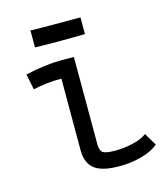

<svg xmlns="http://www.w3.org/2000/svg" viewBox="-101 -733 721 823"><g transform="rotate(-15 259.0 -322.0)"><path d="M331.5 -650.9V-576.7H323.2Q294.9 -575.7 224.6 -575.7Q151.9 -575.7 118.7 -576.7L109.9 -577.1V-652.8L119.1 -651.9Q150.9 -650.9 243.2 -650.9Q243.2 -650.9 323.2 -650.9ZM203.6 -494.6H260.3Q260.3 -494.6 260.7 -102.5Q262.2 -74.7 276.9 -67.6Q291.5 -60.5 329.6 -60.5Q367.7 -60.5 406.7 -69.6Q445.8 -78.6 469.2 -96.2L502.4 -40.5Q472.7 -16.1 425.8 -3.7Q378.9 8.8 330.1 8.8Q264.2 8.8 230 -9.8Q184.6 -34.7 184.6 -100.6V-418.5Q117.7 -418.5 58.6 -404.8L44.4 -474.1Q132.8 -494.6 203.6 -494.6Z"/></g></svg>

Font: FantasqueSansM Nerd Font
Style: Regular
Weight: 400
Monospace: yes
Designer: Jany Belluz
Version: Version 1.8.0 ; ttfautohint (v1.8.2);Nerd Fonts 3.4.0